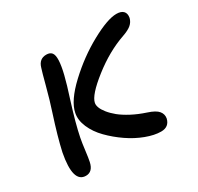

<svg xmlns="http://www.w3.org/2000/svg" viewBox="-117 -624 807 784"><g transform="rotate(-30 287.0 -231.5)"><path d="M435.1 21Q403.8 21 364.7 6.3Q325.7 -8.3 289.1 -33.4Q252.4 -58.6 222.7 -88.9Q192.9 -119.1 177.7 -154.3Q162.6 -189.5 168.9 -220.2Q178.7 -271.5 247.8 -336.2Q316.9 -400.9 395.5 -443.8Q474.1 -486.8 516.1 -486.8Q538.1 -486.8 548.3 -476.3Q558.6 -465.8 555.2 -445.8Q550.8 -428.2 537.1 -416.5Q523.4 -404.8 495.1 -395Q416.5 -367.7 340.8 -308.3Q265.1 -249 258.8 -215.8Q256.8 -206.1 261.5 -193.4Q266.1 -180.7 278.8 -164.8Q291.5 -148.9 310.3 -133.5Q329.1 -118.2 358.6 -102.5Q388.2 -86.9 423.8 -75.2Q460 -63.5 472.2 -48.3Q484.4 -33.2 481 -14.2Q472.7 21 435.1 21ZM79.1 23.9Q18.1 23.9 43 -106.9Q57.1 -171.4 88.9 -269Q104.5 -315.9 120.1 -375.2Q135.7 -434.6 141.1 -450.2Q151.4 -485.8 185.1 -485.8Q202.6 -485.8 210.7 -475.6Q218.8 -465.3 217.8 -440.4Q216.8 -415.5 207.3 -376.7Q197.8 -337.9 178.2 -277.8Q147.9 -182.1 136.2 -123Q131.8 -100.6 127.7 -66.7Q123.5 -32.7 120.1 -17.1Q111.3 23.9 79.1 23.9Z"/></g></svg>

Font: Shantell Sans Irregular Bouncy
Style: Italic
Weight: 400
Italic angle: -11.31°
Designer: Stephen Nixon, Anya Danilova, Shantell Martin
Foundry: Arrow Type
Version: Version 1.006;[9816181b4]